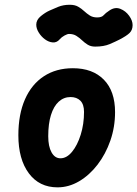

<svg xmlns="http://www.w3.org/2000/svg" viewBox="-20 -800 590 826"><path d="M227.5 6Q149 6 104 -54.5Q59 -115 59 -218Q59 -308 87.5 -372.8Q116 -437.5 168.8 -472Q221.5 -506.5 293.5 -506.5Q378.5 -506.5 426.8 -457.2Q475 -408 475 -317.5Q475 -253.5 454.8 -195.2Q434.5 -137 399.8 -91.8Q365 -46.5 320.5 -20.2Q276 6 227.5 6ZM240 -119Q267 -119 290 -147Q313 -175 327.2 -220.5Q341.5 -266 341.5 -318.5Q341.5 -351 325.8 -366.8Q310 -382.5 283.5 -382.5Q254.5 -382.5 232.8 -362.8Q211 -343 199.2 -305.2Q187.5 -267.5 187.5 -214Q187.5 -170 201.8 -144.5Q216 -119 240 -119ZM389.5 -599.5Q370.5 -599.5 357.2 -607.8Q344 -616 332.8 -626.8Q321.5 -637.5 308.5 -645.8Q295.5 -654 277 -654Q270 -654 257.5 -647.2Q245 -640.5 236.5 -630.5Q224 -616 206.8 -617.5Q189.5 -619 173.5 -630.8Q157.5 -642.5 146.8 -659.8Q136 -677 136 -694Q136 -714.5 155.5 -730.5Q175 -746.5 193 -754.5Q208 -761.5 230.2 -770.5Q252.5 -779.5 280 -779.5Q302 -779.5 316.2 -771.2Q330.5 -763 342 -752.2Q353.5 -741.5 366.5 -733.2Q379.5 -725 398 -725Q417.5 -725 425.8 -734.5Q434 -744 451 -755Q474.5 -771 497.5 -762Q520.5 -753 535.5 -732.2Q550.5 -711.5 550.5 -692Q550.5 -671 537.5 -658.2Q524.5 -645.5 493.5 -629.5Q477 -621 451.8 -610.2Q426.5 -599.5 389.5 -599.5Z"/></svg>

Font: Edu AU VIC WA NT Hand
Style: Bold
Weight: 700
Version: Version 1.001